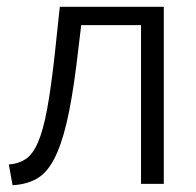

<svg xmlns="http://www.w3.org/2000/svg" viewBox="-20 -541 578 565"><path d="M6 -57Q34 -59 55 -72.5Q76 -86 91.5 -121.5Q107 -157 118.5 -219Q130 -281 141 -380L156 -521H462V0H395V-467H219L205 -351Q192 -247 176 -179.5Q160 -112 138.5 -71.5Q117 -31 87 -14.5Q57 2 17 4Z"/></svg>

Font: Boldmen
Style: Regular
Weight: 400
Designer: Matt McInerney, Pablo Impallari, Rodrigo Fuenzalida
Foundry: LIVING CONCEPT
Version: Version 1.000